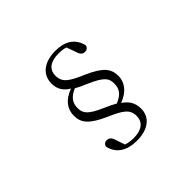

<svg xmlns="http://www.w3.org/2000/svg" viewBox="-190 -1007 1381 1381"><g transform="rotate(-45 500.0 -316.5)"><path d="M523 -753C409 -753 337 -697 337 -606C337 -547 363 -510 411 -481C324 -450 287 -393 287 -328C287 -255 326 -209 448 -154C563 -104 606 -76 606 -8C606 52 563 90 479 90C448 90 423 86 401 78L376 4C366 -28 349 -37 329 -37C311 -37 296 -27 294 -5C314 77 379 120 483 120C604 120 666 59 666 -22C666 -88 635 -124 593 -153C679 -185 717 -243 717 -303C717 -379 680 -424 552 -481C442 -528 397 -556 397 -625C397 -688 442 -723 525 -723C555 -723 577 -720 597 -713L624 -638C633 -605 651 -596 669 -596C688 -596 704 -607 706 -628C684 -715 618 -753 523 -753ZM568 -172C544 -186 517 -199 480 -215C368 -264 345 -294 345 -348C345 -397 365 -434 432 -463C458 -448 484 -436 520 -421C642 -368 657 -337 657 -286C657 -232 632 -198 568 -172Z"/></g></svg>

Font: Harano Aji Mincho
Style: Regular
Weight: 400
Foundry: Masamichi Hosoda
Version: HaranoAjiMincho-Regular version 20230610;ttx 4.39.4